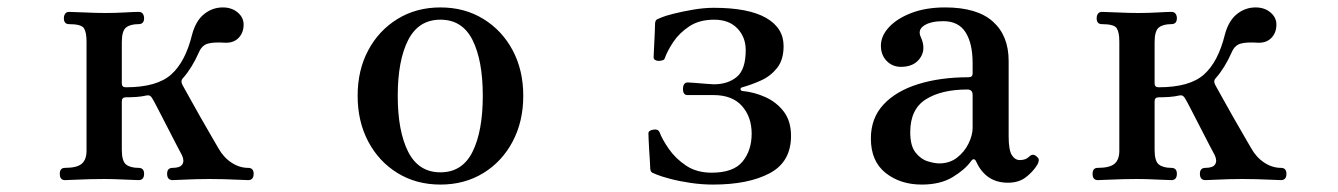

<svg xmlns="http://www.w3.org/2000/svg" viewBox="-20 -485 3604 517"><path d="M155 0Q141 0 141 -17Q141 -33 155 -33Q187 -33 200 -44Q213 -55 213 -79V-373Q213 -398 206 -409Q199 -420 166 -420Q152 -420 152 -436Q152 -443 155.5 -448Q159 -453 166 -453Q177 -453 208 -451.5Q239 -450 264 -450Q290 -450 316.5 -451.5Q343 -453 353 -453Q361 -453 364.5 -448Q368 -443 368 -436Q368 -420 353 -420Q331 -420 319.5 -411Q308 -402 308 -371V-260Q308 -250 319 -250Q402 -250 440.5 -284Q479 -318 497 -391Q507 -429 529.5 -447Q552 -465 580 -465Q604 -465 620 -451.5Q636 -438 636 -419Q636 -397 622.5 -383Q609 -369 586 -370Q555 -372 539.5 -367.5Q524 -363 516 -345Q497 -302 473 -275Q465 -267 472 -255Q476 -248 489.5 -223.5Q503 -199 519.5 -170Q536 -141 550 -117Q564 -93 568 -86Q582 -61 603.5 -47Q625 -33 648 -33Q663 -33 663 -17Q663 0 648 0Q641 0 622.5 -1Q604 -2 582.5 -2.5Q561 -3 544 -3Q528 -3 507.5 -2.5Q487 -2 469.5 -1Q452 0 445 0Q430 0 430 -17Q430 -33 445 -33Q465 -33 471 -42.5Q477 -52 470 -67Q467 -72 456 -93.5Q445 -115 431 -142Q417 -169 405.5 -191.5Q394 -214 390 -220Q385 -230 375 -228Q362 -225 348 -224Q334 -223 319 -223Q308 -223 308 -212V-82Q308 -51 319.5 -42Q331 -33 353 -33Q368 -33 368 -17Q368 0 353 0Q343 0 314.5 -1.5Q286 -3 261 -3Q244 -3 222 -2.5Q200 -2 181 -1Q162 0 155 0Z M1166 12Q1101 12 1050.5 -19Q1000 -50 971.5 -104Q943 -158 943 -227Q943 -296 971.5 -349.5Q1000 -403 1050.5 -434Q1101 -465 1166 -465Q1231 -465 1281.5 -434Q1332 -403 1360.5 -349.5Q1389 -296 1389 -227Q1389 -158 1360.5 -104Q1332 -50 1281.5 -19Q1231 12 1166 12ZM1166 -21Q1225 -21 1252.5 -76.5Q1280 -132 1280 -227Q1280 -322 1252.5 -377Q1225 -432 1166 -432Q1107 -432 1079 -377Q1051 -322 1051 -227Q1051 -132 1079 -76.5Q1107 -21 1166 -21Z M1900 12Q1870 12 1839.5 7.5Q1809 3 1784.5 -3.5Q1760 -10 1748 -15Q1741 -18 1736.5 -20Q1732 -22 1731 -30Q1731 -36 1730 -50.5Q1729 -65 1728 -81.5Q1727 -98 1726.5 -111Q1726 -124 1726 -126Q1726 -134 1740 -136Q1752 -138 1756 -129Q1763 -110 1781 -84Q1799 -58 1827.5 -39Q1856 -20 1896 -20Q1955 -20 1979.5 -50Q2004 -80 2004 -125Q2004 -170 1978 -199.5Q1952 -229 1901 -229H1831Q1819 -229 1819 -246Q1819 -253 1822 -258Q1825 -263 1832 -263Q1834 -263 1848.5 -262Q1863 -261 1879.5 -259.5Q1896 -258 1902 -258Q1940 -258 1964 -278Q1988 -298 1988 -350Q1988 -385 1965.5 -408.5Q1943 -432 1903 -432Q1863 -432 1836 -414Q1809 -396 1793 -372Q1777 -348 1770 -328Q1769 -324 1763.5 -322.5Q1758 -321 1753 -321Q1740 -322 1740 -331Q1740 -334 1741 -353.5Q1742 -373 1743 -394.5Q1744 -416 1744 -423Q1745 -431 1749.5 -433Q1754 -435 1761 -438Q1770 -442 1793.5 -448Q1817 -454 1846.5 -459Q1876 -464 1902 -464Q1995 -464 2042.5 -437Q2090 -410 2090 -361Q2090 -324 2072.5 -302Q2055 -280 2029.5 -268.5Q2004 -257 1979 -250Q1974 -249 1974 -245Q1974 -241 1979 -240Q2011 -237 2041 -223.5Q2071 -210 2090.5 -184.5Q2110 -159 2110 -119Q2110 -49 2052.5 -18.5Q1995 12 1900 12Z M2462 12Q2404 12 2364.5 -19.5Q2325 -51 2325 -112Q2325 -167 2359 -203.5Q2393 -240 2452.5 -258.5Q2512 -277 2588 -277Q2599 -277 2599 -287V-315Q2599 -368 2580 -398Q2561 -428 2520 -428Q2486 -428 2468 -416Q2450 -404 2460 -384Q2474 -352 2457.5 -328.5Q2441 -305 2406 -305Q2383 -305 2367.5 -321Q2352 -337 2352 -362Q2352 -388 2373.5 -411.5Q2395 -435 2434 -450Q2473 -465 2525 -465Q2611 -465 2653.5 -427Q2696 -389 2696 -321V-118Q2696 -81 2704.5 -67.5Q2713 -54 2726 -54Q2735 -54 2741 -56.5Q2747 -59 2751 -63Q2762 -74 2773 -62Q2778 -58 2777 -52Q2776 -46 2773 -41Q2761 -22 2742 -7.5Q2723 7 2694 7Q2635 7 2609 -49Q2603 -63 2594 -50Q2578 -28 2545 -8Q2512 12 2462 12ZM2509 -45Q2537 -45 2557 -60.5Q2577 -76 2588 -98.5Q2599 -121 2599 -141V-229Q2599 -244 2585 -244Q2515 -244 2473 -217.5Q2431 -191 2431 -129Q2431 -92 2445.5 -74Q2460 -56 2478.5 -50.5Q2497 -45 2509 -45Z M2936 0Q2922 0 2922 -17Q2922 -33 2936 -33Q2968 -33 2981 -44Q2994 -55 2994 -79V-373Q2994 -398 2987 -409Q2980 -420 2947 -420Q2933 -420 2933 -436Q2933 -443 2936.5 -448Q2940 -453 2947 -453Q2958 -453 2989 -451.5Q3020 -450 3045 -450Q3071 -450 3097.5 -451.5Q3124 -453 3134 -453Q3142 -453 3145.5 -448Q3149 -443 3149 -436Q3149 -420 3134 -420Q3112 -420 3100.5 -411Q3089 -402 3089 -371V-260Q3089 -250 3100 -250Q3183 -250 3221.5 -284Q3260 -318 3278 -391Q3288 -429 3310.5 -447Q3333 -465 3361 -465Q3385 -465 3401 -451.5Q3417 -438 3417 -419Q3417 -397 3403.5 -383Q3390 -369 3367 -370Q3336 -372 3320.5 -367.5Q3305 -363 3297 -345Q3278 -302 3254 -275Q3246 -267 3253 -255Q3257 -248 3270.5 -223.5Q3284 -199 3300.5 -170Q3317 -141 3331 -117Q3345 -93 3349 -86Q3363 -61 3384.5 -47Q3406 -33 3429 -33Q3444 -33 3444 -17Q3444 0 3429 0Q3422 0 3403.5 -1Q3385 -2 3363.5 -2.5Q3342 -3 3325 -3Q3309 -3 3288.5 -2.5Q3268 -2 3250.5 -1Q3233 0 3226 0Q3211 0 3211 -17Q3211 -33 3226 -33Q3246 -33 3252 -42.5Q3258 -52 3251 -67Q3248 -72 3237 -93.5Q3226 -115 3212 -142Q3198 -169 3186.5 -191.5Q3175 -214 3171 -220Q3166 -230 3156 -228Q3143 -225 3129 -224Q3115 -223 3100 -223Q3089 -223 3089 -212V-82Q3089 -51 3100.5 -42Q3112 -33 3134 -33Q3149 -33 3149 -17Q3149 0 3134 0Q3124 0 3095.5 -1.5Q3067 -3 3042 -3Q3025 -3 3003 -2.5Q2981 -2 2962 -1Q2943 0 2936 0Z"/></svg>

Font: Zen Old Mincho SemiBold
Style: Regular
Weight: 600
Version: Version 1.500